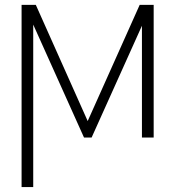

<svg xmlns="http://www.w3.org/2000/svg" viewBox="-20 -566 715 790"><path d="M340.8 -67.9 554.7 -545.9H612.3V0H564V-460L356.9 0H325.7L116.7 -464.8V203.6H68.8V-545.9H127.4Z"/></svg>

Font: Inter Extra Light
Style: Regular
Weight: 200
Designer: Rasmus Andersson
Foundry: rsms
Version: Version 4.000;git-3c8e0fc